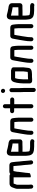

<svg xmlns="http://www.w3.org/2000/svg" viewBox="1700 -2422 812 4253"><g transform="rotate(-90 2106.5 -296.0)"><path d="M54 -25V-11C54 13 76 34 100 34C124 34 144 13 144 -11V-18C144 -37 140 -51 140 -70V-317C140 -336 147 -347 153 -362L160 -383C161 -388 163 -392 164 -395C164 -396 165 -397 166 -398C166 -399 167 -400 168 -401H304V-36C304 -23 314 -19 328 -20C345 -22 358 -25 372 -31C383 -36 390 -36 395 -41C397 -60 402 -78 403 -98C403 -143 416 -184 418 -228C419 -250 425 -269 426 -290C426 -335 438 -367 444 -405H553C553 -396 555 -392 556 -380C560 -335 564 -285 568 -240C569 -224 575 -200 575 -182C577 -148 583 -116 583 -83C584 -75 585 -68 586 -61C586 -58 586 -55 587 -52V-41C587 -34 588 -25 590 -15L592 -5C595 7 601 17 612 24C647 47 688 14 680 -24L678 -34C677 -37 677 -40 677 -42C677 -47 677 -52 676 -57C676 -68 673 -76 673 -87C673 -112 669 -133 667 -158L665 -186C663 -215 657 -246 655 -274C651 -325 648 -382 640 -429C637 -472 614 -495 568 -495H437C410 -495 394 -489 379 -474C366 -485 353 -491 340 -491H178C116 -495 86 -456 74 -409C65 -381 50 -354 50 -317V-73C50 -55 52 -39 54 -25Z M974 -294H880C877 -294 874 -294 871 -293V-449C871 -451 871 -455 872 -460C886 -456 896 -456 910 -451C946 -441 985 -436 1022 -428L1039 -426C1043 -425 1048 -424 1053 -423H1055V-296H1036C1023 -296 989 -294 974 -294ZM1036 -206H1090C1101 -205 1112 -209 1125 -218C1138 -227 1145 -240 1145 -257V-441C1143 -490 1099 -511 1051 -515L1034 -517C1029 -518 1023 -519 1018 -520C998 -523 976 -530 955 -533C924 -539 896 -552 861 -552C826 -552 798 -531 790 -503C786 -491 781 -465 781 -449V-142C781 -129 782 -118 783 -108C786 -70 789 -40 804 -14C826 35 884 52 955 52C966 52 975 54 986 54H1078C1083 54 1087 56 1091 57C1117 65 1141 45 1146 25C1158 -18 1116 -36 1078 -36H977C970 -37 963 -38 955 -38C951 -38 946 -38 940 -39C920 -39 903 -45 887 -49C884 -54 877 -65 877 -74C874 -96 871 -118 871 -143V-205C874 -204 877 -204 880 -204H974C989 -204 1022 -206 1036 -206Z M1337 -7V-34C1337 -39 1337 -47 1338 -58C1338 -68 1339 -77 1340 -85C1345 -126 1353 -174 1359 -214C1364 -249 1374 -286 1377 -321C1380 -342 1384 -362 1389 -382C1389 -383 1389 -384 1390 -385H1527C1528 -383 1529 -375 1530 -373L1532 -349C1533 -331 1536 -312 1536 -292V-8C1536 16 1557 37 1581 37C1605 37 1626 16 1626 -8V-291C1626 -331 1620 -371 1616 -407C1613 -452 1590 -475 1544 -475H1368C1329 -478 1308 -447 1303 -413C1303 -411 1303 -408 1302 -404C1298 -392 1297 -382 1295 -370C1293 -357 1289 -344 1288 -330L1286 -318C1282 -303 1277 -277 1275 -259C1265 -187 1247 -115 1247 -34V-7C1247 17 1268 38 1292 38C1316 38 1337 17 1337 -7Z M1835 -594V-479H1770C1746 -479 1725 -458 1725 -434C1725 -410 1746 -389 1770 -389H1835V-8C1835 16 1855 37 1879 37C1903 37 1925 16 1925 -8V-387H2029C2053 -387 2074 -408 2074 -432C2074 -456 2053 -477 2029 -477H1925V-594C1925 -618 1903 -639 1879 -639C1855 -639 1835 -618 1835 -594Z M2191 -448V-265C2191 -217 2197 -170 2195 -123V45C2195 70 2216 90 2241 90C2266 90 2285 70 2285 45V-121C2287 -168 2281 -217 2281 -265V-448C2281 -472 2260 -493 2236 -493C2212 -493 2191 -472 2191 -448ZM2173 -637C2173 -611 2195 -589 2221 -589C2246 -589 2266 -609 2266 -634C2266 -660 2244 -682 2218 -682C2193 -682 2173 -662 2173 -637Z M2480 -80H2475V-183C2479 -250 2481 -318 2502 -368H2651V-189C2650 -181 2650 -176 2650 -173C2649 -168 2648 -161 2647 -153L2645 -131C2642 -117 2641 -106 2640 -90C2638 -89 2635 -88 2633 -88C2628 -88 2622 -88 2615 -87L2597 -85C2593 -84 2590 -84 2587 -84H2528C2512 -84 2494 -80 2480 -80ZM2435 9C2440 10 2448 10 2457 10H2480C2495 10 2515 6 2530 6H2587C2597 6 2612 3 2624 3C2629 2 2633 2 2636 2C2671 -1 2700 -12 2716 -37C2729 -59 2731 -91 2734 -121L2736 -143C2737 -150 2738 -155 2738 -158C2739 -165 2740 -174 2741 -186V-405C2741 -430 2720 -450 2695 -450C2688 -455 2679 -458 2670 -458H2489C2474 -458 2459 -452 2445 -441C2417 -418 2408 -373 2399 -331C2389 -287 2388 -235 2385 -185V-43C2385 -18 2410 9 2435 9Z M2931 -7V-34C2931 -39 2931 -47 2932 -58C2932 -68 2933 -77 2934 -85C2939 -126 2947 -174 2953 -214C2958 -249 2968 -286 2971 -321C2974 -342 2978 -362 2983 -382C2983 -383 2983 -384 2984 -385H3121C3122 -383 3123 -375 3124 -373L3126 -349C3127 -331 3130 -312 3130 -292V-8C3130 16 3151 37 3175 37C3199 37 3220 16 3220 -8V-291C3220 -331 3214 -371 3210 -407C3207 -452 3184 -475 3138 -475H2962C2923 -478 2902 -447 2897 -413C2897 -411 2897 -408 2896 -404C2892 -392 2891 -382 2889 -370C2887 -357 2883 -344 2882 -330L2880 -318C2876 -303 2871 -277 2869 -259C2859 -187 2841 -115 2841 -34V-7C2841 17 2862 38 2886 38C2910 38 2931 17 2931 -7Z M3409 -7V-34C3409 -39 3409 -47 3410 -58C3410 -68 3411 -77 3412 -85C3417 -126 3425 -174 3431 -214C3436 -249 3446 -286 3449 -321C3452 -342 3456 -362 3461 -382C3461 -383 3461 -384 3462 -385H3599C3600 -383 3601 -375 3602 -373L3604 -349C3605 -331 3608 -312 3608 -292V-8C3608 16 3629 37 3653 37C3677 37 3698 16 3698 -8V-291C3698 -331 3692 -371 3688 -407C3685 -452 3662 -475 3616 -475H3440C3401 -478 3380 -447 3375 -413C3375 -411 3375 -408 3374 -404C3370 -392 3369 -382 3367 -370C3365 -357 3361 -344 3360 -330L3358 -318C3354 -303 3349 -277 3347 -259C3337 -187 3319 -115 3319 -34V-7C3319 17 3340 38 3364 38C3388 38 3409 17 3409 -7Z M3990 -294H3896C3893 -294 3890 -294 3887 -293V-449C3887 -451 3887 -455 3888 -460C3902 -456 3912 -456 3926 -451C3962 -441 4001 -436 4038 -428L4055 -426C4059 -425 4064 -424 4069 -423H4071V-296H4052C4039 -296 4005 -294 3990 -294ZM4052 -206H4106C4117 -205 4128 -209 4141 -218C4154 -227 4161 -240 4161 -257V-441C4159 -490 4115 -511 4067 -515L4050 -517C4045 -518 4039 -519 4034 -520C4014 -523 3992 -530 3971 -533C3940 -539 3912 -552 3877 -552C3842 -552 3814 -531 3806 -503C3802 -491 3797 -465 3797 -449V-142C3797 -129 3798 -118 3799 -108C3802 -70 3805 -40 3820 -14C3842 35 3900 52 3971 52C3982 52 3991 54 4002 54H4094C4099 54 4103 56 4107 57C4133 65 4157 45 4162 25C4174 -18 4132 -36 4094 -36H3993C3986 -37 3979 -38 3971 -38C3967 -38 3962 -38 3956 -39C3936 -39 3919 -45 3903 -49C3900 -54 3893 -65 3893 -74C3890 -96 3887 -118 3887 -143V-205C3890 -204 3893 -204 3896 -204H3990C4005 -204 4038 -206 4052 -206Z"/></g></svg>

Font: Electronic
Style: Blk
Weight: 900
Version: Version 1.011